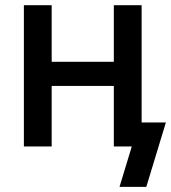

<svg xmlns="http://www.w3.org/2000/svg" viewBox="-20 -566 661 742"><path d="M179.7 -545.9V-327.1H419.9V-545.9H527.3V0H419.9V-233.9H179.7V0H72.3V-545.9ZM441.9 156.2 489.3 0H454.6V-92.8H621.1L545.4 156.2Z"/></svg>

Font: Inter Medium
Style: Regular
Weight: 500
Designer: Rasmus Andersson
Foundry: rsms
Version: Version 4.001;git-9221beed3